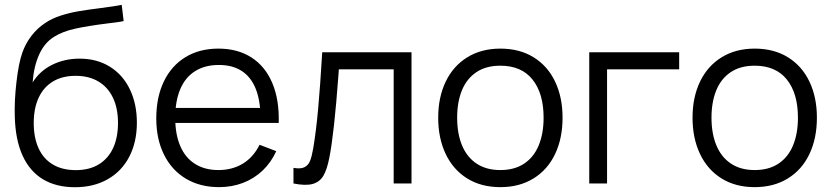

<svg xmlns="http://www.w3.org/2000/svg" viewBox="-20 -755 3421 790"><path d="M286.5 15.3Q210.3 15 156.3 -17.6Q102.3 -50.2 72.8 -115Q43.3 -179.8 40.8 -275.7Q38.7 -339.5 47.7 -417.5Q56.7 -495.5 71.8 -538Q84.5 -575 109 -607.1Q133.5 -639.2 165.5 -660Q192.8 -678.8 229.2 -690.6Q265.7 -702.3 301.9 -708.5Q338.2 -714.7 392 -721.5Q456.3 -729.8 480.8 -735L488.8 -668.3Q475.3 -665.3 459.1 -663.2Q442.8 -661 421.5 -658.5Q344 -648.8 291 -637.4Q238 -626 202.8 -603.7Q163.5 -579.8 141.3 -531Q119.2 -482.2 114.2 -416Q144.3 -463.7 195.2 -488.7Q246 -513.7 307.5 -513.7Q379 -513.7 432.3 -480.4Q485.7 -447.2 514.4 -387.3Q543.2 -327.5 543.2 -250.3Q543.2 -170.2 511.8 -110Q480.5 -49.8 422.5 -17.1Q364.5 15.7 286.5 15.3ZM291.8 -55Q347.8 -55 386.8 -78.9Q425.7 -102.8 445.6 -146.3Q465.5 -189.8 465.5 -249Q465.5 -309 444.9 -352.6Q424.3 -396.2 385.1 -419.6Q345.8 -443 291.2 -443Q236.2 -443 197.6 -419.6Q159 -396.2 138.9 -352.6Q118.8 -309 118.8 -249Q118.8 -188.5 138.7 -145Q158.5 -101.5 197.4 -78.2Q236.3 -55 291.8 -55Z M881.3 15Q803.3 15 744.9 -19.8Q686.5 -54.7 654.8 -118.7Q623 -182.7 623 -267.7Q623 -355.3 654.4 -420.2Q685.8 -485.2 743.5 -520.1Q801.2 -555 878.7 -555Q958 -555 1014.8 -518.4Q1071.7 -481.8 1100.6 -412.9Q1129.5 -344 1126.8 -249.3H1052V-275.3Q1050.7 -345.5 1031 -392.6Q1011.3 -439.7 973.5 -463.7Q935.7 -487.7 880.7 -487.7Q823 -487.7 782.7 -462.2Q742.3 -436.8 721.7 -388.2Q701 -339.5 701 -270Q701 -202.2 721.7 -154.1Q742.3 -106 782.3 -80.7Q822.3 -55.3 878.7 -55.3Q936.2 -55.3 979.6 -82Q1023 -108.7 1048 -159.3L1116.7 -133Q1095.3 -86.2 1060.2 -52.9Q1025 -19.7 979.3 -2.3Q933.7 15 881.3 15ZM675 -249.3V-311H1087.7V-249.3Z M1187.5 -64.3Q1216.5 -59.2 1232.3 -66.8Q1248.2 -74.5 1255.6 -92.8Q1263 -111 1268.8 -144.7Q1280.5 -213.7 1289 -307Q1297.5 -400.3 1305.8 -540H1673.2V0H1599.8V-469.7H1374.2L1372.5 -445.8Q1354.8 -204 1334.8 -104.7Q1325.3 -56.8 1310.5 -31.7Q1295.7 -6.5 1266.8 1.8Q1237.8 10 1187.5 0Z M2038.7 15Q1959.5 15 1901.8 -21.1Q1844.2 -57.2 1813.6 -121.9Q1783 -186.7 1783 -270.7Q1783 -355.2 1814.1 -419.6Q1845.2 -484 1903.1 -519.5Q1961 -555 2038.7 -555Q2118.2 -555 2175.9 -519.1Q2233.7 -483.2 2264.2 -418.8Q2294.7 -354.5 2294.7 -270.7Q2294.7 -185.7 2263.9 -121.1Q2233.2 -56.5 2175.2 -20.8Q2117.3 15 2038.7 15ZM2038.7 -55.3Q2097.2 -55.3 2137.1 -82.1Q2177 -108.8 2196.8 -157.4Q2216.7 -206 2216.7 -270.7Q2216.7 -370.5 2171.2 -427.6Q2125.7 -484.7 2038.7 -484.7Q1979.5 -484.7 1939.8 -457.8Q1900 -431 1880.5 -383Q1861 -335 1861 -270.7Q1861 -205 1881.2 -156.5Q1901.5 -108 1941.2 -81.7Q1981 -55.3 2038.7 -55.3Z M2404.5 0V-540H2774.5V-469.7H2477.8V0Z M3085.2 15Q3006 15 2948.3 -21.1Q2890.7 -57.2 2860.1 -121.9Q2829.5 -186.7 2829.5 -270.7Q2829.5 -355.2 2860.6 -419.6Q2891.7 -484 2949.6 -519.5Q3007.5 -555 3085.2 -555Q3164.7 -555 3222.4 -519.1Q3280.2 -483.2 3310.7 -418.8Q3341.2 -354.5 3341.2 -270.7Q3341.2 -185.7 3310.4 -121.1Q3279.7 -56.5 3221.8 -20.8Q3163.8 15 3085.2 15ZM3085.2 -55.3Q3143.7 -55.3 3183.6 -82.1Q3223.5 -108.8 3243.3 -157.4Q3263.2 -206 3263.2 -270.7Q3263.2 -370.5 3217.7 -427.6Q3172.2 -484.7 3085.2 -484.7Q3026 -484.7 2986.2 -457.8Q2946.5 -431 2927 -383Q2907.5 -335 2907.5 -270.7Q2907.5 -205 2927.8 -156.5Q2948 -108 2987.8 -81.7Q3027.5 -55.3 3085.2 -55.3Z"/></svg>

Font: Hauora
Style: Regular
Weight: 400
Designer: Wayne Shih
Foundry: WCYS
Version: Version 1.001